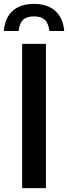

<svg xmlns="http://www.w3.org/2000/svg" viewBox="-52 -965 350 985"><path d="M61.5 0V-740H183.5V0ZM-32.5 -806Q-26.5 -874.5 13.5 -909.8Q53.5 -945 122 -945Q190.5 -945 231 -909.5Q271.5 -874 277.5 -806H201.5Q196.5 -846.5 177.5 -863.8Q158.5 -881 122 -881Q85.5 -881 66.8 -863.8Q48 -846.5 43.5 -806Z"/></svg>

Font: Encode Sans Condensed Condensed SemiBold
Style: Regular
Weight: 600
Width: 3
Designer: Multiple Designers
Foundry: Impallari Type
Version: Version 3.000; ttfautohint (v1.8.3) -l 8 -r 50 -G 200 -x 14 